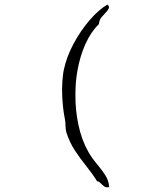

<svg xmlns="http://www.w3.org/2000/svg" viewBox="-20 -760 626 835"><path d="M455 54Q441 56 434.5 51.5Q428 47 422 41Q418 37 413.5 33Q409 29 402 28Q381 -6 355 -38Q329 -70 306 -105Q283 -140 269 -183Q265 -197 265 -212.5Q265 -228 262 -243Q257 -267 253.5 -300.5Q250 -334 250 -369.5Q250 -405 254 -435Q255 -440 255.5 -445Q256 -450 257 -454Q269 -512 299.5 -569Q330 -626 369.5 -672Q409 -718 447 -740Q456 -733 453.5 -725Q451 -717 443 -709Q431 -696 421.5 -685Q412 -674 410 -655Q375 -621 351.5 -568.5Q328 -516 317 -454Q308 -405 308 -351Q307 -283 321 -217Q335 -151 365 -98Q381 -71 401 -47.5Q421 -24 437 0.5Q453 25 455 54Z"/></svg>

Font: Yuji Syuku
Style: Regular
Weight: 400
Designer: Kataoka Yuji
Foundry: Kinuta Font Factory
Version: Version 3.002